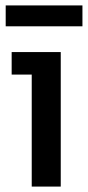

<svg xmlns="http://www.w3.org/2000/svg" viewBox="-20 -688 324 708"><path d="M97 0V-413H23V-496H204V0ZM1 -591V-668H284V-591Z"/></svg>

Font: Atkinson Hyperlegible Next Medium
Style: Regular
Weight: 500
Designer: Elliott Scott, Megan Eiswerth, Linus Boman, Theodore Petrosky, Letters from Sweden
Foundry: Applied Design Works, Letters from Sweden
Version: Version 2.001